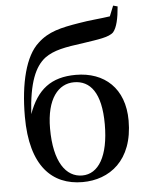

<svg xmlns="http://www.w3.org/2000/svg" viewBox="-58 -895 731 958"><g transform="rotate(-5 307.5 -416.0)"><path d="M318 -17C237 -17 178 -96 178 -264C178 -414 239 -484 317 -484C398 -484 452 -420 452 -262C452 -102 399 -17 318 -17ZM317 16C451 16 572 -69 572 -270C572 -432 472 -520 329 -520C205 -520 134 -464 91 -344C100 -501 134 -580 187 -620C232 -652 285 -662 383 -675C454 -686 510 -692 533 -715C552 -737 562 -782 567 -842L545 -848L524 -796C478 -789 418 -785 368 -776C276 -761 213 -747 159 -696C92 -636 58 -502 58 -334C58 -86 165 16 317 16Z"/></g></svg>

Font: Noto Serif SC SemiBold
Style: Regular
Weight: 600
Designer: Ryoko NISHIZUKA 西塚涼子 (kana & ideographs); Frank Grießhammer (Latin, Greek & Cyrillic); Wenlong ZHANG 张文龙 (bopomofo); San
Foundry: Adobe
Version: Version 2.001;hotconv 1.1.0;makeotfexe 2.6.0